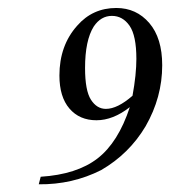

<svg xmlns="http://www.w3.org/2000/svg" viewBox="-20 -466 431 486"><path d="M78.1 0.5 83 -18.6Q174.3 -24.4 226.8 -64.9Q279.3 -105.5 308.6 -194.8Q266.1 -161.6 224.1 -161.6Q181.2 -161.6 155.8 -191.2Q130.4 -220.7 130.4 -274.9Q130.4 -350.6 175.3 -400.9Q214.4 -445.8 274.4 -445.8Q325.2 -445.8 357.9 -407.7Q390.6 -369.6 390.6 -300.8Q390.6 -219.7 348.6 -146.5Q307.1 -76.7 236.3 -35.6Q163.1 1.5 78.1 0.5ZM315.4 -223.6Q320.3 -250.5 322.8 -274.2Q325.2 -297.9 325.2 -316.9Q325.2 -376 307.9 -400.9Q290.5 -425.8 263.2 -425.8Q235.4 -425.8 217.3 -398.9Q195.3 -363.8 195.3 -293.9Q195.3 -236.8 210.2 -213.6Q225.1 -190.4 248 -190.4Q277.3 -190.4 315.4 -223.6Z"/></svg>

Font: ML-NILA03
Style: Regular
Weight: 400
Designer: CLT@C-DIT
Version: Version ML-NILA03 1.0